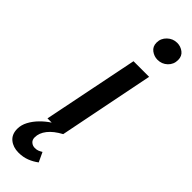

<svg xmlns="http://www.w3.org/2000/svg" viewBox="-354 -709 931 931"><g transform="rotate(45 112.0 -243.5)"><path d="M40 217Q3 217 -21.5 197Q-46 177 -46 139Q-46 113 -32.5 87.5Q-19 62 3 39.5Q25 17 51 0H22L121 -491H228L130 0Q87 23 65 51Q43 79 43 109Q43 126 54 135.5Q65 145 80 145Q93 145 101.5 141.5Q110 138 120 132L143 181Q122 197 96.5 207Q71 217 40 217ZM198 -578Q175 -578 155.5 -592.5Q136 -607 136 -634Q136 -663 157.5 -683.5Q179 -704 208 -704Q232 -704 251 -689.5Q270 -675 270 -648Q270 -618 249 -598Q228 -578 198 -578Z"/></g></svg>

Font: Source Sans 3 SemiBold
Style: Italic
Weight: 600
Italic angle: -11°
Designer: Paul D. Hunt
Foundry: Adobe
Version: Version 3.046;hotconv 1.0.118;makeotfexe 2.5.65603